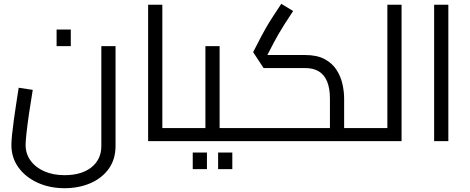

<svg xmlns="http://www.w3.org/2000/svg" viewBox="-20 -743 2477 1011"><path d="M319.9 248Q241.3 248 177.6 218.8Q114 189.6 77 138.4Q40 87.1 40 20.5Q40 -0.1 43.6 -35.2Q47.2 -70.3 53 -112.3Q58.8 -154.4 65.6 -198.6Q72.4 -242.8 78.4 -281L152.4 -269.8Q140.8 -200.8 132.4 -142.2Q124 -83.6 119.4 -41.5Q114.8 0.7 114.8 20.5Q114.8 66.5 140.9 102.6Q167 138.7 213.2 159Q259.5 179.4 319.9 179.4Q409.8 179.4 461.7 137.8Q513.6 96.1 513.6 25.9V-500H588.4V25.9Q588.4 96.1 552.3 146.1Q516.2 196 455.2 222Q394.3 248 319.9 248ZM278 -500V-587.6H352.8V-500Z M834.8 0V-68.6H954.5V0ZM760 0V-717.9H834.8V0ZM954.5 0V-68.6Q967.7 -68.6 971.1 -59.1Q974.5 -49.7 974.5 -34.3Q974.5 -18.8 971.1 -9.4Q967.7 0 954.5 0Z M1136.4 0V-68.6H1244.1V0ZM954 0V-68.6H1096.3L1061.6 -40.1V-500H1136.4V0ZM954 0Q941.4 0 937.7 -9.4Q934 -18.8 934 -34.3Q934 -49.7 937.7 -59.1Q941.4 -68.6 954 -68.6ZM1244.1 0V-68.6Q1257.3 -68.6 1260.7 -59.1Q1264.1 -49.7 1264.1 -34.3Q1264.1 -18.8 1260.7 -9.4Q1257.3 0 1244.1 0ZM994.9 147.6V60H1069.7V147.6ZM1128.5 147.6V60H1203.3V147.6Z M1792.1 0V-68.6H1899.7V0ZM1244 0V-68.6H1744L1717.3 -44.1V-223.5Q1717.3 -277.8 1702.6 -313.4Q1688 -349 1659.1 -366.9Q1630.2 -384.7 1586.5 -384.7H1367.9L1312.9 -468.5L1355.7 -551.3Q1367.3 -573.1 1380.4 -596.1Q1393.5 -619.1 1412.9 -649.4Q1432.3 -679.7 1461.1 -722.9L1523.5 -685Q1494.3 -641 1476.1 -612.1Q1457.9 -583.2 1445.6 -561.7Q1433.3 -540.3 1422.1 -519.3L1372.1 -423.2L1353.5 -453.3H1586.5Q1649.3 -453.3 1689.3 -431.8Q1729.3 -410.3 1751.8 -375.5Q1774.3 -340.7 1783.2 -300.4Q1792.1 -260.1 1792.1 -223.5V0ZM1244 0Q1231.4 0 1227.7 -9.4Q1224 -18.8 1224 -34.3Q1224 -49.7 1227.7 -59.1Q1231.4 -68.6 1244 -68.6ZM1899.7 0V-68.6Q1912.9 -68.6 1916.3 -59.1Q1919.7 -49.7 1919.7 -34.3Q1919.7 -18.8 1916.3 -9.4Q1912.9 0 1899.7 0Z M2019.7 0V-717.9H2094.5V0ZM1900 0V-68.6H2019.7V0ZM1900 0Q1887.4 0 1883.7 -9.4Q1880 -18.8 1880 -34.3Q1880 -49.7 1883.7 -59.1Q1887.4 -68.6 1900 -68.6Z M2266 0V-717.9H2340.8V0Z"/></svg>

Font: Titillium Web
Style: Bold
Weight: 700
Designer: Mohamed Gaber, Accademia di Belle Arti di Urbino
Foundry: Kief Type Foundry, Accademia di Belle Arti di Urbino
Version: Version 3.000